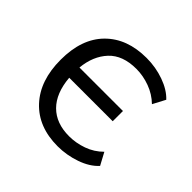

<svg xmlns="http://www.w3.org/2000/svg" viewBox="-135 -649 796 796"><g transform="rotate(45 263.0 -251.0)"><path d="M298 9Q184 9 118.5 -61.5Q53 -132 53 -254Q53 -377 119.5 -444Q186 -511 300 -511Q354 -511 403 -493.5Q452 -476 480 -446L451 -391Q421 -420 381.5 -434.5Q342 -449 302 -449Q222 -449 180 -404Q138 -359 131 -286H386V-226H131Q138 -142 182 -98Q226 -54 302 -54Q342 -54 381.5 -68Q421 -82 451 -112L480 -58Q451 -26 400.5 -8.5Q350 9 298 9Z"/></g></svg>

Font: Mulish
Style: Regular
Weight: 400
Designer: Vernon Adams
Foundry: Vernon Adams
Version: Version 3.603; ttfautohint (v1.8.3)